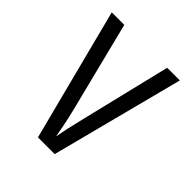

<svg xmlns="http://www.w3.org/2000/svg" viewBox="-199 -864 997 997"><g transform="rotate(45 300.0 -365.0)"><path d="M361 0 550 -730H457L337 -234C320 -165 306 -100 301 -70C296 -100 284 -164 267 -233L142 -730H50L238 0Z"/></g></svg>

Font: Tekne LDO
Style: Regular
Weight: 400
Monospace: yes
Designer: Alessio Laiso, Mario Rullo, Paolo Rosset
Foundry: Alessio Laiso
Version: Version 1.000;hotconv 1.0.109;makeotfexe 2.5.65596